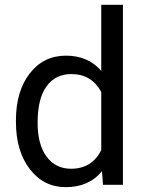

<svg xmlns="http://www.w3.org/2000/svg" viewBox="-20 -770 604 800"><path d="M46.4 -268.6Q46.4 -390.1 104 -464.1Q161.6 -538.1 254.9 -538.1Q347.7 -538.1 401.9 -474.6V-750H492.2V0H409.2L404.8 -56.6Q350.6 9.8 253.9 9.8Q162.1 9.8 104.2 -65.4Q46.4 -140.6 46.4 -261.7ZM136.7 -258.3Q136.7 -168.5 173.8 -117.7Q210.9 -66.9 276.4 -66.9Q362.3 -66.9 401.9 -144V-386.7Q361.3 -461.4 277.3 -461.4Q210.9 -461.4 173.8 -410.2Q136.7 -358.9 136.7 -258.3Z"/></svg>

Font: APIMedia Roboto
Style: Regular
Weight: 400
Designer: Google
Version: Version 2.137; 2017